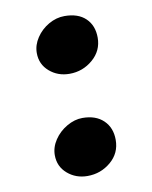

<svg xmlns="http://www.w3.org/2000/svg" viewBox="-69 -597 530 668"><g transform="rotate(-10 196.0 -263.0)"><path d="M305 -450Q305 -404 269.5 -373.5Q234 -343 187 -343Q146 -343 116.5 -368.5Q87 -394 87 -434Q87 -462 104 -487.5Q121 -513 148 -528.5Q175 -544 204 -544Q252 -544 278.5 -518.5Q305 -493 305 -450ZM305 -89Q305 -42 269.5 -12Q234 18 187 18Q146 18 116.5 -7.5Q87 -33 87 -73Q87 -101 104 -126.5Q121 -152 148.5 -168Q176 -184 204 -184Q251 -184 278 -158Q305 -132 305 -89Z"/></g></svg>

Font: Martel Heavy
Style: Regular
Weight: 900
Designer: Dan Reynolds
Foundry: Dan Reynolds
Version: Version 1.001; ttfautohint (v1.1) -l 5 -r 5 -G 72 -x 0 -D la